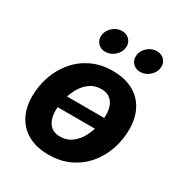

<svg xmlns="http://www.w3.org/2000/svg" viewBox="-180 -892 973 1032"><g transform="rotate(30 307.0 -376.0)"><path d="M490.3 -310.4 477.6 -235.5H122.5L135.2 -310.4ZM267.8 10.7Q194 10.7 142.2 -17.6Q90.3 -45.8 63 -97.2Q35.6 -148.5 35.6 -217.2Q35.6 -283 56.5 -343.2Q77.5 -403.4 117.4 -450.7Q157.3 -498 214.6 -525.4Q272 -552.7 345.1 -552.7Q418.6 -552.7 470.6 -524.6Q522.5 -496.5 549.9 -445.1Q577.2 -393.8 577.2 -324.6Q577.2 -258.7 556.4 -198.5Q535.7 -138.2 495.7 -91.1Q455.7 -43.9 398.3 -16.6Q341 10.7 267.8 10.7ZM272.9 -104.6Q313.8 -104.6 343.5 -126.5Q373.3 -148.3 392.4 -182.7Q411.6 -217.1 420.8 -256Q430 -294.9 430 -328.7Q430 -361.5 420 -385.9Q410 -410.3 390.1 -423.9Q370.2 -437.5 339.7 -437.5Q298.9 -437.5 269.1 -415.9Q239.3 -394.3 220.2 -360.1Q201 -325.8 191.8 -287.1Q182.6 -248.3 182.6 -214Q182.6 -165.1 205.1 -134.9Q227.6 -104.6 272.9 -104.6ZM472.4 -621Q442.2 -621 424.3 -641.9Q406.5 -662.8 411.3 -692.3Q416.1 -721.8 441 -742.6Q465.9 -763.4 496.2 -763.4Q526.4 -763.4 544.3 -742.6Q562.2 -721.8 557.3 -692.3Q552.5 -662.8 527.5 -641.9Q502.6 -621 472.4 -621ZM256 -621Q225.8 -621 207.9 -641.9Q190.1 -662.8 194.9 -692.3Q199.7 -721.8 224.6 -742.6Q249.5 -763.4 279.8 -763.4Q310 -763.4 327.9 -742.6Q345.8 -721.8 341 -692.3Q336.1 -662.8 311.2 -641.9Q286.2 -621 256 -621Z"/></g></svg>

Font: Adwaita Sans
Style: Italic
Weight: 400
Italic angle: -9.39999°
Designer: Rasmus Andersson
Foundry: rsms
Version: Version 4.001;git-9221beed3